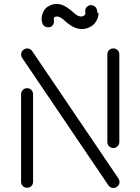

<svg xmlns="http://www.w3.org/2000/svg" viewBox="-20 -913 703 964"><path d="M469.2 -848.1 475.1 -847.2Q474.1 -833 471.2 -824.2Q471.2 -822.8 467.8 -815.9Q458 -793 438 -780.8Q417.5 -768.6 396 -767.1H392.1Q373 -767.1 355 -774.9Q343.8 -779.3 333.3 -786.4Q322.8 -793.5 310.5 -804Q298.3 -814.5 297.9 -814.9Q286.6 -824.7 278.8 -827.1Q272.9 -830.1 269 -830.1H266.1H264.2Q255.9 -830.1 252 -825.2Q250 -822.3 250 -817.9V-814.9Q251 -812 251 -805.2Q251 -793 243.2 -784.4Q235.4 -775.9 221.2 -775.9Q211.4 -775.9 203.6 -781.2Q195.8 -786.6 192.9 -795.9Q189 -807.6 189 -818.8Q189 -841.8 202.1 -861.8Q204.6 -866.2 210 -871.8Q215.3 -877.4 228.8 -884.5Q242.2 -891.6 257.8 -893.1H264.2H272Q282.7 -892.1 300.8 -884.8Q314 -878.9 333 -863.8Q339.4 -858.4 347.2 -851.6Q355 -844.7 357.7 -842.5Q360.4 -840.3 364.5 -837.6Q368.7 -835 374 -833Q381.3 -830.1 388.2 -830.1H389.2Q395 -830.1 400.9 -834Q406.7 -836.9 408.2 -841.8Q409.7 -845.7 409.7 -846.2Q408.2 -844.2 408.2 -844.2Q409.2 -846.2 409.2 -849.1Q409.2 -850.6 408.9 -850.6Q408.7 -850.6 408.2 -852.1Q405.8 -865.7 414.6 -876.5Q423.3 -887.2 437 -887.2Q447.8 -887.2 456.3 -880.4Q464.8 -873.5 466.8 -862.8Q469.2 -855.5 469.2 -848.1ZM523.9 17.1 90.8 -623Q85.9 -631.3 85.9 -639.2Q85.9 -655.8 100.1 -665Q108.4 -669.9 116.2 -669.9Q132.8 -669.9 142.1 -655.8L575.2 -16.1Q580.1 -7.8 580.1 0Q580.1 16.6 565.9 25.9Q557.6 30.8 549.8 30.8Q533.2 30.8 523.9 17.1ZM519 -200.2V-640.1Q519 -652.8 527.6 -661.4Q536.1 -669.9 548.8 -669.9Q561.5 -669.9 570.3 -661.4Q579.1 -652.8 579.1 -640.1V-200.2Q579.1 -187.5 570.3 -178.7Q561.5 -169.9 548.8 -169.9Q536.1 -169.9 527.6 -178.7Q519 -187.5 519 -200.2ZM85.9 0V-439.9Q85.9 -452.6 94.7 -461.4Q103.5 -470.2 116.2 -470.2Q128.9 -470.2 137.5 -461.4Q146 -452.6 146 -439.9V0Q146 12.7 137.5 21.2Q128.9 29.8 116.2 29.8Q103.5 29.8 94.7 21.2Q85.9 12.7 85.9 0Z"/></svg>

Font: Beon
Style: Regular
Weight: 400
Designer: BSozoo
Foundry: BSozoo
Version: Version 1.001;PS 001.001;hotconv 1.0.70;makeotf.lib2.5.58329